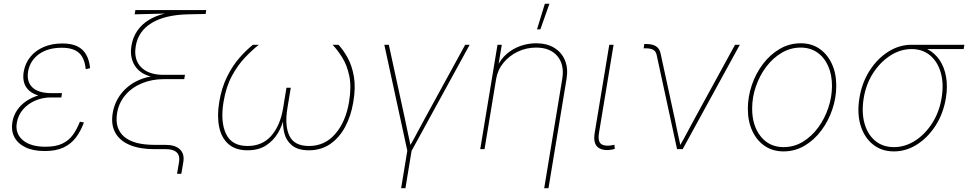

<svg xmlns="http://www.w3.org/2000/svg" viewBox="-20 -780 5063 1004"><path d="M214.4 9.8Q153.3 9.8 113 -9.8Q72.8 -29.3 55.2 -63Q37.6 -96.7 44.4 -139.6Q50.3 -175.8 69.6 -204.1Q88.9 -232.4 118.7 -252.2Q148.4 -272 185.8 -282.5Q223.1 -293 265.1 -293H304.2L300.8 -270.5H246.1Q203.1 -270.5 164.8 -254.2Q126.5 -237.8 100.6 -208Q74.7 -178.2 67.9 -137.7Q58.6 -82 99.1 -47.4Q139.6 -12.7 217.8 -12.7Q271 -12.7 304.9 -28.6Q338.9 -44.4 360.4 -73.7Q381.8 -103 397.9 -143.6L418.9 -139.6Q402.3 -94.7 377 -61Q351.6 -27.3 312.3 -8.8Q272.9 9.8 214.4 9.8ZM261.7 -270.5Q217.8 -270.5 185.5 -279.3Q153.3 -288.1 133.5 -305.2Q113.8 -322.3 106.2 -347.4Q98.6 -372.6 104 -405.3Q111.8 -449.7 138.9 -482.9Q166 -516.1 208.7 -534.4Q251.5 -552.7 306.2 -552.7Q353.5 -552.7 383.8 -538.1Q414.1 -523.4 430.4 -494.9Q446.8 -466.3 451.2 -423.8L428.2 -418Q422.9 -476.1 393.3 -503.2Q363.8 -530.3 302.7 -530.3Q230.5 -530.3 184.1 -497.1Q137.7 -463.9 127 -407.2Q118.2 -353.5 149.2 -323.2Q180.2 -293 249.5 -293H304.2L300.8 -270.5Z M905.8 128.9 916 68.4Q919.9 45.9 913.6 30.8Q907.2 15.6 890.6 7.8Q874 0 846.2 0H788.1Q710.4 0 658 -22.2Q605.5 -44.4 582.5 -86.7Q559.6 -128.9 569.3 -188.5Q576.2 -229.5 595.5 -263.2Q614.7 -296.9 643.8 -322Q672.9 -347.2 709 -362.5Q745.1 -377.9 785.6 -382.3L784.7 -377Q754.9 -381.3 730.7 -394.5Q706.5 -407.7 690.4 -429Q674.3 -450.2 668 -478.5Q661.6 -506.8 667.5 -541.5Q674.8 -585 697.5 -618.4Q720.2 -651.9 756.6 -674.6Q793 -697.3 839.8 -708.5V-709L684.1 -705.1L688 -727.5H1058.6L1055.2 -707L964.4 -705.1Q843.8 -702.6 773.2 -659.9Q702.6 -617.2 689.9 -538.6Q678.2 -469.2 717.5 -429Q756.8 -388.7 835 -388.7H947.3L943.4 -366.2H837.9Q773.9 -366.2 721.4 -344.2Q668.9 -322.3 635 -282.2Q601.1 -242.2 592.3 -188.5Q579.1 -108.9 628.7 -65.7Q678.2 -22.5 788.1 -22.5H846.2Q896 -22.5 920.9 1.2Q945.8 24.9 938.5 68.4L928.2 128.9Z M1274.4 5.9Q1211.4 5.9 1174.6 -26.6Q1137.7 -59.1 1126 -116.2Q1114.3 -173.3 1126.5 -247.1Q1139.2 -322.3 1167.5 -379.2Q1195.8 -436 1231.7 -477.1Q1267.6 -518.1 1302.7 -545.9H1333.5Q1299.3 -519 1261.5 -479.5Q1223.6 -439.9 1192.9 -383.3Q1162.1 -326.7 1148.9 -247.1Q1131.8 -143.6 1161.9 -80.1Q1191.9 -16.6 1274.4 -16.6Q1351.6 -16.6 1398.4 -69.8Q1445.3 -123 1460.4 -214.4L1478 -321.3H1500.5L1482.9 -214.4Q1467.8 -123 1493.4 -69.8Q1519 -16.6 1595.7 -16.6Q1678.7 -16.6 1733.4 -80.1Q1788.1 -143.6 1805.2 -247.1Q1818.4 -326.7 1806.4 -383.3Q1794.4 -439.9 1769.5 -479.5Q1744.6 -519 1719.2 -545.9H1750Q1775.9 -518.1 1798.3 -477.1Q1820.8 -436 1830.6 -379.2Q1840.3 -322.3 1827.6 -247.1Q1815.4 -173.3 1784.7 -116.2Q1753.9 -59.1 1706.3 -26.6Q1658.7 5.9 1595.7 5.9Q1537.6 5.9 1506.8 -19.8Q1476.1 -45.4 1466.6 -84.7Q1457 -124 1461.4 -165H1465.3Q1456.5 -124 1433.6 -84.7Q1410.6 -45.4 1371.6 -19.8Q1332.5 5.9 1274.4 5.9Z M2110.8 12.2 1989.7 -545.9H2013.2L2096.2 -164.1Q2104.5 -127 2111.8 -89.4Q2119.1 -51.8 2127.9 -14.6H2122.1Q2143.6 -51.8 2163.3 -89.4Q2183.1 -127 2203.6 -164.1L2412.6 -545.9H2436L2130.4 12.2ZM2077.6 204.1 2111.8 -3.9H2134.3L2100.1 204.1Z M2574.2 -366.2 2513.7 0H2491.2L2581.5 -545.9H2604L2584.5 -428.7H2578.6Q2597.7 -470.7 2629.9 -498.3Q2662.1 -525.9 2701.9 -539.8Q2741.7 -553.7 2783.2 -553.7Q2839.4 -553.7 2878.2 -530Q2917 -506.3 2934.3 -464.4Q2951.7 -422.4 2942.4 -366.2L2848.1 204.1H2825.7L2919.9 -366.2Q2932.6 -440.4 2895.3 -485.8Q2857.9 -531.2 2783.7 -531.2Q2732.9 -531.2 2688 -510Q2643.1 -488.8 2612.5 -451.4Q2582 -414.1 2574.2 -366.2ZM2788.1 -626.5 2829.1 -760.3H2853L2805.7 -626.5Z M3186 1Q3135.7 11.7 3108.2 -8.5Q3080.6 -28.8 3089.8 -85.4L3166 -545.9H3188.5L3112.3 -85.4Q3104.5 -37.6 3126.5 -25.1Q3148.4 -12.7 3188.5 -22Q3191.9 -22.9 3190.7 -22.7Q3189.5 -22.5 3192.9 -22.9L3194.8 -1.5Q3192.9 -1 3190.7 -0.5Q3188.5 0 3186 1Z M3520.5 0 3413.1 -495.6Q3408.7 -512.7 3394.8 -520Q3380.9 -527.3 3357.4 -527.3H3345.7L3349.1 -549.8H3359.4Q3391.6 -549.8 3410.2 -538.1Q3428.7 -526.4 3434.1 -501.5L3507.3 -164.1Q3515.1 -127 3522.7 -89.4Q3530.3 -51.8 3539.1 -14.6H3533.2Q3554.7 -51.8 3574.5 -89.4Q3594.2 -127 3614.7 -164.1L3823.7 -545.9H3848.6L3549.8 0Z M4077.1 11.7Q4021 11.7 3979 -16.8Q3937 -45.4 3913.8 -95.7Q3890.6 -146 3890.6 -210.9Q3890.6 -273.4 3911.1 -334.2Q3931.6 -395 3969 -444.6Q4006.3 -494.1 4056.9 -523.9Q4107.4 -553.7 4167.5 -553.7Q4223.6 -553.7 4265.1 -525.1Q4306.6 -496.6 4329.8 -446.5Q4353 -396.5 4353 -331.5Q4353 -269.5 4332.5 -208.5Q4312 -147.5 4274.9 -97.7Q4237.8 -47.9 4187.3 -18.1Q4136.7 11.7 4077.1 11.7ZM4077.6 -10.7Q4132.8 -10.7 4179 -39.1Q4225.1 -67.4 4259 -114Q4293 -160.6 4311.8 -217.3Q4330.6 -273.9 4330.6 -330.6Q4330.6 -389.6 4310.5 -434.8Q4290.5 -480 4253.7 -505.6Q4216.8 -531.2 4167 -531.2Q4114.3 -531.2 4068.4 -504.4Q4022.5 -477.5 3987.5 -431.6Q3952.6 -385.7 3932.9 -328.9Q3913.1 -272 3913.1 -211.9Q3913.1 -123 3957.8 -66.9Q4002.4 -10.7 4077.6 -10.7Z M4654.3 11.7Q4589.8 11.7 4544.7 -24.7Q4499.5 -61 4480.2 -124Q4460.9 -187 4474.1 -267.6Q4487.3 -348.1 4527.6 -410.9Q4567.9 -473.6 4625 -509.8Q4682.1 -545.9 4746.6 -545.9H5022.9L5019 -523.4H4797.4H4746.6Q4689 -523.4 4636.5 -490Q4584 -456.5 4546.4 -398.9Q4508.8 -341.3 4496.6 -267.6Q4484.4 -193.4 4500.5 -135.3Q4516.6 -77.1 4556.4 -43.9Q4596.2 -10.7 4654.3 -10.7Q4712.4 -10.7 4764.6 -43.9Q4816.9 -77.1 4854.2 -135.3Q4891.6 -193.4 4903.8 -267.6Q4916 -341.3 4899.7 -399.2Q4883.3 -457 4843.8 -490.2Q4804.2 -523.4 4746.6 -523.4L4746.1 -542Q4793.9 -542 4831.8 -521.7Q4869.6 -501.5 4894 -464.8Q4918.5 -428.2 4927.2 -377.9Q4936 -327.6 4926.3 -267.6Q4913.1 -187 4872.8 -124Q4832.5 -61 4775.6 -24.7Q4718.8 11.7 4654.3 11.7Z"/></svg>

Font: Inter Thin
Style: Italic
Weight: 250
Italic angle: -9.3988°
Designer: Rasmus Andersson
Foundry: rsms
Version: Version 4.001;git-66647c0bb